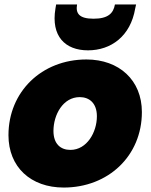

<svg xmlns="http://www.w3.org/2000/svg" viewBox="-20 -835 676 862"><path d="M617 -332C617 -475 515 -568 368 -568C167 -568 18 -423 18 -228C18 -85 118 7 266 7C466 7 617 -135 617 -332ZM220 -247C220 -320 263 -399 338 -399C381 -399 415 -372 415 -313C415 -241 370 -162 296 -162C252 -162 220 -189 220 -247ZM587 -797 591 -815H496C489 -775 465 -751 400 -751C335 -751 319 -775 326 -815H232L229 -797C208 -672 273 -609 375 -609C478 -609 566 -672 587 -797Z"/></svg>

Font: SVN-Poppins ExtraBold
Style: Italic
Weight: 800
Italic angle: -10°
Designer: Ninad Kale (Devanagari), Jonny Pinhorn (Latin)
Foundry: Indian Type Foundry
Version: Version 3.002 2017